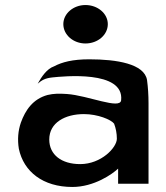

<svg xmlns="http://www.w3.org/2000/svg" viewBox="-20 -731 659 764"><path d="M195 -467C166 -457 145 -425 130 -398C146 -412 160 -420 189 -423C229 -427 475 -453 462 -332C458 -294 331 -351 246 -357C216 -359 194 -359 169 -353C111 -337 81 -293 63 -243C52 -211 49 -176 55 -139C74 -48 151 13 268 13C355 13 428 -39 450 -60V0H571V-320C571 -353 569 -383 565 -413C554 -477 445 -495 335 -495C269 -495 227 -484 195 -467ZM299 -78C225 -78 176 -115 176 -176C176 -243 239 -277 314 -277C369 -277 422 -255 434 -239C441 -221 445 -200 445 -179C445 -144 383 -78 299 -78ZM232 -635C232 -592 272 -558 320 -558C369 -558 409 -592 409 -635C409 -677 369 -711 320 -711C272 -711 232 -677 232 -635Z"/></svg>

Font: Bluebird
Style: Ext
Weight: 400
Designer: Jasper
Foundry: Cannot Into Space Fonts
Version: Version 0.98